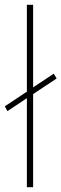

<svg xmlns="http://www.w3.org/2000/svg" viewBox="-37 -873 256 800"><path d="M75 -93V-464L-6 -410L-17 -430L75 -491V-853H101V-509L187 -566L199 -546L101 -481V-93Z"/></svg>

Font: Noto Sans Kannada UI ExtraCondensed Thin
Style: Regular
Weight: 100
Width: 2
Designer: Jelle Bosma - Monotype Design Team
Foundry: Monotype Imaging Inc.
Version: Version 2.005; ttfautohint (v1.8.4.7-5d5b)